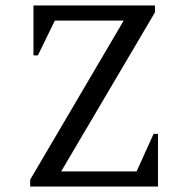

<svg xmlns="http://www.w3.org/2000/svg" viewBox="-20 -680 686 700"><path d="M90 0V-25L431 -605H180L118 -478H102V-660H545V-635L203 -55H478L540 -192H556V0Z"/></svg>

Font: Spectral
Style: Regular
Weight: 400
Designer: Jean-Baptiste Levee
Foundry: Production Type
Version: Version 1.002